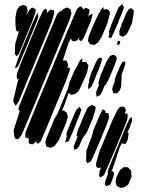

<svg xmlns="http://www.w3.org/2000/svg" viewBox="-20 -717 707 945"><path d="M561 -604 533 -541 527 -529 519 -532 513 -534 516 -541 519 -550H518L516 -564L520 -574L529 -599L559 -670L565 -682L575 -691L582 -697L586 -688L590 -681L588 -674L579 -649L565 -617ZM139 -611 109 -540 91 -495 72 -451 61 -440 53 -452 55 -502 74 -565 69 -562H63L59 -572L56 -593V-631L63 -669L71 -679L76 -686L89 -691L95 -693L105 -689L112 -685L113 -680L116 -664L108 -641L128 -672L139 -680L149 -675L156 -672L155 -658ZM304 -317 207 -83 181 -22 167 -9 158 -17 161 -26 151 -15 139 -6 129 -9 122 -12 121 -18 122 -36 121 -35 113 -38 104 -41 105 -50V-64L112 -81L157 -192L316 -574L355 -664L360 -674L371 -683L379 -686L390 -673L389 -670L403 -679L413 -674L420 -670V-657L413 -634L417 -640L428 -646L435 -650V-642L427 -614L416 -587L391 -528L380 -514L368 -522L370 -530L372 -536L364 -524L359 -518L344 -513L335 -517L329 -527L318 -508L291 -425L288 -418L290 -420L298 -419L309 -418L311 -410L315 -398L313 -390L309 -380L313 -386L319 -384L322 -382L323 -383L322 -382H324L323 -370ZM508 -601 481 -537 463 -508 445 -496 432 -498H424L419 -506L413 -516L414 -522L416 -536L439 -593L467 -653L471 -656L476 -669L491 -682L490 -674L489 -669L493 -670L504 -673L513 -667L519 -662L521 -650ZM321 -616 132 -160 86 -52 70 -32 62 -33 54 -35 50 -46 47 -76 77 -169 70 -180 75 -196 110 -283 232 -578 262 -649 281 -666V-659L283 -663L290 -672L310 -680L320 -675L327 -672L328 -666L332 -652L329 -641ZM630 -604 610 -560 603 -548 585 -536 575 -540 568 -543V-549L567 -563L578 -596L603 -655L615 -673L625 -677L638 -667V-653ZM233 -605 103 -293 72 -217 57 -196 53 -203 46 -215V-226L67 -315L74 -331L64 -325V-331L62 -344L66 -362L85 -412L170 -618L193 -666L205 -675L212 -664L210 -652L222 -664L228 -670L246 -666L247 -653ZM149 -582 115 -499 92 -445 76 -406 68 -389 54 -380 56 -390 69 -428 75 -443 78 -453 86 -472 139 -600 159 -644 167 -655 166 -649 169 -637 165 -622ZM555 -499 559 -512 561 -517 572 -514 570 -503 565 -496ZM535 -373 514 -324 503 -306 499 -299 496 -298 481 -263 473 -249 460 -243 455 -241 454 -250 453 -262 460 -282 468 -300 464 -303 466 -315 475 -346 503 -412 517 -435 522 -442 536 -447 545 -445 555 -434 553 -420ZM446 -326 434 -300 430 -290 415 -278 414 -284V-299L419 -313V-325L428 -355L446 -397L455 -416L467 -433L483 -430L481 -419L466 -376L453 -346ZM304 -109 270 -28 247 3 227 11 216 7 208 4 206 -6 203 -17 209 -38 248 -133 262 -155 316 -286 320 -306 346 -369 361 -393 365 -404 374 -420 385 -430V-418L383 -413L395 -412H404L410 -403L415 -396L414 -388L409 -362L383 -301L366 -268L349 -254L338 -252L329 -250L321 -258L318 -260L301 -211L285 -171L288 -172L294 -173L303 -166L310 -161L311 -155L314 -140ZM576 -290 570 -273 562 -264 556 -258H538L536 -264L532 -278L536 -294L545 -316V-317L546 -329L553 -349L571 -391L581 -410L590 -414H597L596 -399L578 -349L579 -344ZM436 -133 408 -67 394 -47 389 -40H388L369 3L361 14L352 18L344 19L343 5L346 -5L356 -30L362 -44L357 -51L358 -57L362 -72L393 -148L408 -180L413 -189L433 -201L442 -196L450 -193V-179ZM590 -86 549 13 521 79 492 145 472 157 468 146 470 128 477 107 463 111 453 102V87L469 30L535 -129L560 -179L570 -190L584 -193L592 -190L599 -179L598 -168L593 -155L601 -159H606L609 -146L606 -128ZM341 -74 317 -21 306 -18 301 -17 303 -26 309 -45H308L307 -59L310 -69L320 -94L350 -165L356 -177L366 -186L372 -192L377 -183L381 -176L378 -169L369 -144L355 -112L353 -104ZM508 -111 475 -30 453 21 428 77 414 84 409 86 404 75 405 25 431 -44 434 -53 439 -74 472 -153 482 -172 486 -179 500 -171 498 -162 504 -161 513 -160 515 -150 517 -139ZM504 199 496 191 497 180 511 139 512 138 510 133 513 117 527 82 599 -93 617 -132 627 -141 630 -133 629 -119 617 -86 607 -66 613 -61 611 -45 608 -27 601 -15 597 -8 589 -10 580 -11 581 -14 571 4 534 115 528 125 536 126 542 136 540 147 526 185 520 194ZM627 155 611 191 602 198 594 204 578 207 573 208 562 202 555 198 552 190 549 179 552 158 566 128 571 119 580 113 588 106H597H609L616 113L624 121L626 129Z"/></svg>

Font: Rubik Marker Hatch
Style: Regular
Weight: 400
Designer: Hubert and Fischer, NaN
Foundry: Hubert & Fischer, NaN
Version: Version 2.200